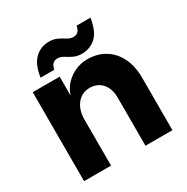

<svg xmlns="http://www.w3.org/2000/svg" viewBox="-170 -897 1014 1043"><g transform="rotate(-30 337.0 -376.0)"><path d="M62 0V-558H231V-439Q243 -478 270 -506Q297 -534 332.5 -549.5Q368 -565 406 -565Q470 -565 517 -536Q564 -507 590 -454Q616 -401 616 -328V0H447V-301Q447 -358 418 -391Q389 -424 340 -424Q307 -424 282.5 -406.5Q258 -389 244.5 -359Q231 -329 231 -291V0ZM399 -605Q369 -605 347 -616Q325 -627 307 -638.5Q289 -650 269 -650Q251 -650 240 -639Q229 -628 224 -605H138Q150 -683 186.5 -717.5Q223 -752 275 -752Q305 -752 327 -741Q349 -730 367 -718.5Q385 -707 405 -707Q423 -707 434 -718Q445 -729 449 -752H536Q524 -673 487.5 -639Q451 -605 399 -605Z"/></g></svg>

Font: Parkinsans
Style: Bold
Weight: 700
Designer: Red Stone, Indian Type Foundry
Foundry: Indian Type Foundry
Version: Version 1.000